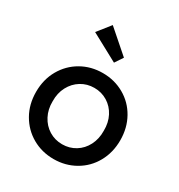

<svg xmlns="http://www.w3.org/2000/svg" viewBox="-187 -919 988 1057"><g transform="rotate(30 307.5 -391.0)"><path d="M308 10Q233 10 172 -25Q111 -60 75.5 -122Q40 -184 40 -263Q40 -342 75.5 -404Q111 -466 172 -501Q233 -536 308 -536Q382 -536 443.5 -501Q505 -466 540 -403.5Q575 -341 575 -263Q575 -185 540 -122.5Q505 -60 443.5 -25Q382 10 308 10ZM308 -442Q262 -442 224.5 -419Q187 -396 165.5 -355.5Q144 -315 145 -263Q144 -212 165.5 -171Q187 -130 224.5 -107Q262 -84 308 -84Q354 -84 391.5 -107Q429 -130 450 -171Q471 -212 470 -263Q471 -315 450 -355.5Q429 -396 391.5 -419Q354 -442 308 -442ZM157 -710 222 -792 365 -667 331 -616Z"/></g></svg>

Font: Lexend
Style: Regular
Weight: 400
Designer: Thomas Jockin
Foundry: Lexend
Version: Version 1.000